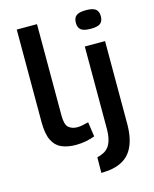

<svg xmlns="http://www.w3.org/2000/svg" viewBox="-137 -836 912 1136"><g transform="rotate(-15 319.0 -268.0)"><path d="M200 -740V-180Q200 -123 221 -106Q242 -89 273 -89Q289 -89 306 -92.5Q323 -96 342 -101L355 -11Q331 -2 301.5 4Q272 10 238 10Q188 10 151.5 -6Q115 -22 95.5 -61.5Q76 -101 76 -173V-740ZM501 -631Q459 -631 441.5 -644.5Q424 -658 424 -688Q424 -718 441.5 -731.5Q459 -745 501 -745Q542 -745 559.5 -731.5Q577 -718 577 -688Q577 -658 560 -644.5Q543 -631 501 -631ZM563 -539V-32Q563 70 525 129Q487 188 405 203Q391 206 373 207Q355 208 340 209L341 113Q353 111 365 106Q403 93 421 59Q439 25 439 -36V-539Z"/></g></svg>

Font: Georama Extended Medium
Style: Regular
Weight: 500
Width: 7
Designer: Jean-Baptiste Levee
Foundry: Production Type
Version: Version 1.000